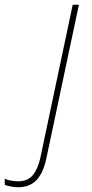

<svg xmlns="http://www.w3.org/2000/svg" viewBox="-162 -548 389 808"><path d="M-86 240Q-99 240 -115.5 237Q-132 234 -142 230V204Q-130 210 -114 212.5Q-98 215 -86 215Q-45 215 -23.5 188.5Q-2 162 8 115L144 -528H170L33 119Q20 180 -8.5 210Q-37 240 -86 240Z"/></svg>

Font: Noto Sans Thin
Style: Italic
Weight: 100
Italic angle: -12°
Designer: Monotype Design Team
Foundry: Monotype Imaging Inc.
Version: Version 2.013; ttfautohint (v1.8.4.7-5d5b)